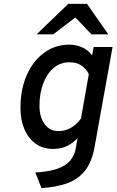

<svg xmlns="http://www.w3.org/2000/svg" viewBox="-20 -752 598 985"><path d="M193 213 161 133Q232.5 129 276 113Q319.5 97 341 70.8Q362.5 44.5 368.5 11L377.5 -43.5Q359 -22 328 -5Q297 12 252 12Q200 12 162.8 -15Q125.5 -42 105.2 -89.2Q85 -136.5 85 -198Q85 -294.5 117.8 -367.8Q150.5 -441 207.2 -482Q264 -523 336 -523Q369.5 -523 400.5 -509.5Q431.5 -496 452.5 -468L460.5 -511H557.5L466 -2.5Q451.5 81.5 413.8 126.5Q376 171.5 319.8 190Q263.5 208.5 193 213ZM280.5 -79.5Q317.5 -79.5 347.5 -98.5Q377.5 -117.5 395.5 -144.5L435.5 -371Q427 -393.5 401.5 -413Q376 -432.5 338 -432.5Q288 -432.5 253.2 -401.8Q218.5 -371 200.5 -320.5Q182.5 -270 182.5 -210Q182.5 -152 208.5 -115.8Q234.5 -79.5 280.5 -79.5ZM168 -576 330 -732H426.5L535.5 -576H449L366.5 -662.5L253.5 -576Z"/></svg>

Font: Overpass Medium
Style: Italic
Weight: 500
Italic angle: -10°
Designer: Delve Withrington, Dave Bailey, Thomas Jockin
Foundry: Delve Fonts LLC
Version: Version 4.000